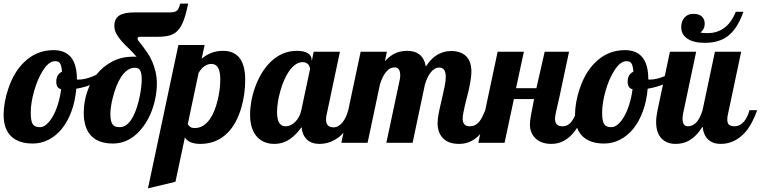

<svg xmlns="http://www.w3.org/2000/svg" viewBox="-34 -784 4177 1054"><path d="M31.2 -32.2Q-14.2 -72.3 -14.2 -153.8Q-14.2 -184.6 -7.8 -221.9Q-1.5 -259.3 11.7 -297.4Q42 -388.2 98.1 -442.4Q166 -508.8 259.8 -508.8Q388.2 -508.8 388.2 -349.1V-348.1Q391.1 -347.2 393.1 -347.2H398.9Q432.1 -347.2 477.5 -365.7Q517.6 -382.3 553.2 -407.2L562 -379.9Q532.7 -349.1 486.6 -327.6Q440.4 -306.2 384.8 -296.9Q378.9 -229 358.4 -173.1Q337.9 -117.2 305.7 -77.1Q273.9 -38.1 232.9 -17.1Q191.9 3.9 146 3.9Q71.8 3.9 31.2 -32.2ZM256.3 -146Q272.5 -174.3 284.2 -212.4Q295.9 -250.5 301.8 -293.9Q287.1 -297.9 281 -308.6Q274.9 -319.3 274.9 -335.9Q274.9 -356.4 283.2 -370.1Q291.5 -383.8 306.2 -390.1Q304.2 -421.9 295.9 -435.5Q291.5 -442.4 284.9 -445.3Q278.3 -448.2 268.1 -448.2Q234.4 -448.2 202.1 -397.5Q172.4 -351.6 153.3 -284.2Q134.8 -218.3 134.8 -167Q134.8 -142.1 137.5 -126.5Q140.1 -110.8 146.5 -102.1Q152.3 -93.3 161.6 -89.6Q170.9 -85.9 186 -85.9Q203.6 -85.9 221.9 -101.8Q240.2 -117.7 256.3 -146Z M468.3 -36.6Q425.8 -79.1 425.8 -165Q425.8 -222.7 443.8 -277.6Q461.9 -332.5 496.6 -376Q533.2 -421.4 584.2 -447.3Q635.3 -473.1 698.7 -473.1Q705.6 -473.1 708 -472.7Q710.4 -472.2 715.8 -472.2Q698.7 -493.2 674.3 -516.6Q649.9 -539.6 633.1 -558.8Q616.2 -578.1 605.5 -597.2Q593.8 -617.7 593.8 -642.1Q593.8 -680.2 619.6 -698Q645.5 -715.8 702.1 -715.8H854H898.9Q916.5 -715.8 927.5 -720Q938.5 -724.1 944.3 -734.4Q949.7 -742.7 955.1 -764.2H999Q986.8 -705.1 973.4 -669.9Q960 -634.8 941.4 -615.7Q922.9 -596.7 897 -589.4Q871.1 -582 830.1 -582H733.9Q727.5 -582 724.4 -579.8Q721.2 -577.6 721.2 -569.8Q721.2 -565.4 729 -556.2L735.8 -547.9Q740.2 -542 752 -526.6Q763.7 -511.2 774.4 -495.6Q805.2 -450.7 819.3 -392.6Q827.1 -361.8 827.1 -325.2Q827.1 -288.6 819.8 -250Q812.5 -211.4 798.8 -174.8Q784.7 -137.7 763.7 -105.5Q742.7 -73.2 716.3 -48.8Q658.7 3.9 585.9 3.9Q508.8 3.9 468.3 -36.6ZM695.8 -142.6Q719.2 -187 733.4 -256.8Q738.8 -284.2 741.5 -308.6Q744.1 -333 744.1 -346.2Q744.1 -383.8 734.4 -398.9Q725.6 -412.1 706.1 -412.1Q683.6 -412.1 664.1 -397.7Q644.5 -383.3 628.9 -358.4Q602.5 -316.4 585.4 -248.5Q578.6 -222.7 575.2 -198.7Q571.8 -174.8 571.8 -160.2Q571.8 -117.7 584 -101.1Q589.8 -92.8 599.4 -89.4Q608.9 -85.9 624 -85.9Q665 -85.9 695.8 -142.6Z M945.3 -537.1H1089.4L1073.2 -461.9Q1124 -504.9 1189.9 -504.9Q1246.1 -504.9 1276.9 -470.7Q1312 -430.7 1312 -347.2Q1312 -266.6 1291.5 -195.8Q1265.6 -105.5 1216.3 -55.7Q1155.8 5.9 1065.9 5.9Q1031.2 5.9 1008.8 -4.9Q991.7 -12.7 981 -29.8L929.2 213.9L778.3 250ZM1118.2 -130.4Q1145.5 -168.9 1162.1 -238.8Q1175.3 -294.9 1175.3 -350.1Q1175.3 -399.4 1157.2 -420.4Q1145.5 -433.1 1125 -433.1Q1106.9 -433.1 1088.4 -420.4Q1069.8 -407.7 1056.2 -383.8L997.1 -104Q1000.5 -94.2 1010 -87.6Q1019.5 -81.1 1035.2 -81.1Q1083.5 -81.1 1118.2 -130.4Z M1379.9 -29.8Q1338.9 -71.8 1338.9 -154.8Q1338.9 -189.9 1345.9 -229Q1353 -268.1 1366.7 -306.2Q1397.9 -392.1 1452.1 -444.8Q1514.6 -504.9 1596.2 -504.9Q1636.7 -504.9 1657 -491Q1677.2 -477.1 1677.2 -454.1V-446.8L1688 -500H1832L1760.3 -160.2Q1755.9 -145.5 1755.9 -127.9Q1755.9 -85 1796.9 -85Q1824.2 -85 1846.7 -112.8Q1865.7 -136.2 1877.9 -179.2H1919.9Q1893.1 -103 1855 -58.6Q1822.8 -22 1782.2 -5.9Q1752.4 5.9 1719.2 5.9Q1676.8 5.9 1651.6 -17.3Q1626.5 -40.5 1621.1 -85.9Q1592.8 -45.9 1561.5 -23.4Q1521.5 5.9 1472.2 5.9Q1415 5.9 1379.9 -29.8ZM1585 -113.3Q1611.3 -138.7 1620.1 -179.2L1668 -404.8Q1668 -409.7 1665.8 -416.3Q1663.6 -422.9 1659.7 -428.7Q1647.9 -442.9 1627 -442.9Q1606.9 -442.9 1588.1 -429.7Q1569.3 -416.5 1552.7 -393.1Q1523.4 -350.6 1504.4 -282.2Q1495.6 -252 1491.2 -222.4Q1486.8 -192.9 1486.8 -168.9Q1486.8 -119.1 1505.4 -101.6Q1511.7 -94.7 1519.5 -92.8Q1527.3 -90.8 1537.1 -90.8Q1548.3 -90.8 1560.8 -96.7Q1573.2 -102.5 1585 -113.3Z M2394 -29.3Q2368.2 -59.6 2368.2 -106.9Q2368.2 -129.4 2373.8 -159.2Q2379.4 -189 2390.6 -235.8Q2401.9 -283.7 2407.5 -312.3Q2413.1 -340.8 2413.1 -361.8Q2413.1 -413.1 2377 -413.1Q2351.6 -413.1 2330.1 -386.2Q2312 -363.3 2298.8 -320.8L2231 0H2086.9L2160.2 -345.2Q2163.1 -356.9 2163.1 -370.1Q2163.1 -390.1 2156.7 -400.9Q2148.4 -414.1 2132.8 -414.1Q2104.5 -414.1 2083.5 -386.7Q2064.9 -363.3 2051.8 -320.8L1983.9 0H1839.8L1945.8 -500H2089.8L2079.1 -448.2Q2108.4 -481 2143.1 -494.6Q2170.4 -504.9 2201.2 -504.9Q2243.2 -504.9 2268.1 -485.4Q2295.9 -463.4 2303.7 -418.9Q2335.9 -468.8 2377.9 -489.3Q2407.7 -503.9 2442.9 -503.9Q2493.2 -503.9 2522.5 -477.5Q2553.7 -448.7 2553.7 -391.1Q2553.7 -358.4 2541.5 -300.8Q2536.6 -276.9 2529.8 -252.4Q2517.6 -205.6 2509.8 -166Q2505.9 -145.5 2505.9 -132.8Q2505.9 -112.8 2514.9 -101.8Q2523.9 -90.8 2545.9 -90.8Q2575.7 -90.8 2596.2 -115.2Q2611.8 -133.8 2629.9 -179.2H2671.9Q2634.8 -69.3 2578.1 -25.4Q2538.1 5.9 2485.8 5.9Q2423.8 5.9 2394 -29.3Z M2903.8 -26.4Q2889.6 -40.5 2882.3 -59.8Q2875 -79.1 2875 -100.1Q2875 -118.7 2880.6 -150.4Q2886.2 -182.1 2897.9 -240.2H2787.1L2735.8 0H2591.8L2697.8 -500H2841.8L2798.8 -299.8H2910.6L2956.1 -500H3089.8L3037.1 -252L3019.5 -174.8Q3012.7 -144.5 3012.7 -132.8Q3012.7 -90.8 3052.7 -90.8Q3067.9 -90.8 3079.1 -95.9Q3090.3 -101.1 3100.1 -112.3Q3108.9 -122.6 3116.9 -137.7Q3125 -152.8 3136.7 -179.2H3178.7Q3115.7 5.9 2992.7 5.9Q2935.1 5.9 2903.8 -26.4Z M3168 -32.2Q3122.6 -72.3 3122.6 -153.8Q3122.6 -184.6 3128.9 -221.9Q3135.3 -259.3 3148.4 -297.4Q3178.7 -388.2 3234.9 -442.4Q3302.7 -508.8 3396.5 -508.8Q3524.9 -508.8 3524.9 -349.1V-348.1Q3527.8 -347.2 3529.8 -347.2H3535.6Q3568.8 -347.2 3614.3 -365.7Q3654.3 -382.3 3689.9 -407.2L3698.7 -379.9Q3669.4 -349.1 3623.3 -327.6Q3577.1 -306.2 3521.5 -296.9Q3515.6 -229 3495.1 -173.1Q3474.6 -117.2 3442.4 -77.1Q3410.6 -38.1 3369.6 -17.1Q3328.6 3.9 3282.7 3.9Q3208.5 3.9 3168 -32.2ZM3393.1 -146Q3409.2 -174.3 3420.9 -212.4Q3432.6 -250.5 3438.5 -293.9Q3423.8 -297.9 3417.7 -308.6Q3411.6 -319.3 3411.6 -335.9Q3411.6 -356.4 3419.9 -370.1Q3428.2 -383.8 3442.9 -390.1Q3440.9 -421.9 3432.6 -435.5Q3428.2 -442.4 3421.6 -445.3Q3415 -448.2 3404.8 -448.2Q3371.1 -448.2 3338.9 -397.5Q3309.1 -351.6 3290 -284.2Q3271.5 -218.3 3271.5 -167Q3271.5 -142.1 3274.2 -126.5Q3276.9 -110.8 3283.2 -102.1Q3289.1 -93.3 3298.3 -89.6Q3307.6 -85.9 3322.8 -85.9Q3340.3 -85.9 3358.6 -101.8Q3377 -117.7 3393.1 -146Z M3705.6 -634.8Q3705.6 -667.5 3723.6 -687.7Q3741.7 -708 3772.5 -708Q3801.8 -708 3818.1 -694.1Q3834.5 -680.2 3834.5 -653.8Q3834.5 -642.1 3831.1 -632.8Q3824.7 -615.2 3810.5 -606Q3822.3 -602.1 3850.6 -602.1Q3898.4 -602.1 3935.5 -626.5Q3980 -655.3 4004.9 -719.2H4046.9Q4014.2 -625 3959.5 -584.5Q3911.1 -548.8 3835.4 -548.8Q3773.4 -548.8 3739.5 -571.8Q3705.6 -594.7 3705.6 -634.8ZM3599.1 -22.5Q3567.9 -53.7 3567.9 -113.8Q3567.9 -142.1 3575.7 -179.2L3643.6 -500H3787.6L3715.8 -160.2Q3712.9 -145 3712.9 -131.8Q3712.9 -90.8 3742.7 -90.8Q3770 -90.8 3792 -115.7Q3809.6 -136.7 3822.8 -179.2L3890.6 -500H4034.7L3962.9 -160.2Q3958.5 -145.5 3958.5 -127.9Q3958.5 -107.4 3968.3 -99.1Q3978 -90.8 3999.5 -90.8Q4027.3 -90.8 4049.3 -115.7Q4068.8 -137.7 4080.6 -179.2H4122.6Q4095.7 -103 4057.6 -58.6Q4025.4 -22 3984.9 -5.9Q3955.1 5.9 3921.9 5.9Q3878.9 5.9 3853.5 -18.1Q3828.1 -42 3822.8 -88.9Q3788.6 -34.2 3745.6 -10.7Q3714.8 5.9 3674.8 5.9Q3627 5.9 3599.1 -22.5Z"/></svg>

Font: Pattaya
Style: Regular
Weight: 400
Designer: Pablo Impallari / Thai characters Designed by Thanarat Vachiruckul and Suppakit Chalermlarp
Foundry: Pablo Impallari
Version: Version 2.000